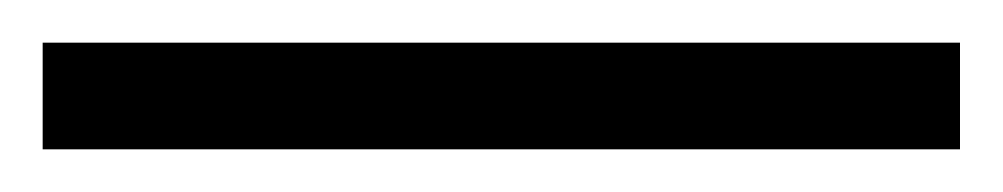

<svg xmlns="http://www.w3.org/2000/svg" viewBox="-24 -830 470 90"><path d="M-4 -760H426V-810H-4Z"/></svg>

Font: Noto Serif Georgian SemiCondensed Light
Style: Regular
Weight: 300
Width: 4
Designer: Monotype Design Team, Akaki Razmadze
Foundry: Google LLC
Version: Version 2.003